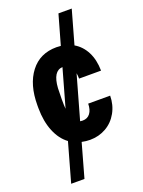

<svg xmlns="http://www.w3.org/2000/svg" viewBox="-168 -788 796 1067"><g transform="rotate(-20 230.0 -254.0)"><path d="M241.2 -105Q270.5 -105 286.1 -126Q301.8 -147 302.2 -183.1H432.1Q431.6 -128.4 406.7 -83.7Q381.8 -39.1 338.9 -14.6Q295.9 9.8 244.1 9.8Q220.2 9.8 195.3 4.4L139.6 203.1H61L125.5 -26.4Q82.5 -57.6 58.3 -116.5Q34.2 -175.3 33.7 -253.9V-270.5Q33.7 -393.1 89.4 -465.6Q145 -538.1 243.2 -538.1L269 -536.6L318.4 -710.9H397L341.3 -513.2Q383.8 -488.3 407.5 -441.9Q431.2 -395.5 432.1 -331.1H302.2Q302.2 -348.1 299.3 -363.8L226.6 -106.4ZM172.4 -256.8Q172.4 -217.3 174.3 -199.2L237.3 -422.9Q180.2 -420.4 173.8 -321.3Z"/></g></svg>

Font: Roboto Condensed
Style: Bold
Weight: 700
Designer: Google
Version: Version 2.134; 2016